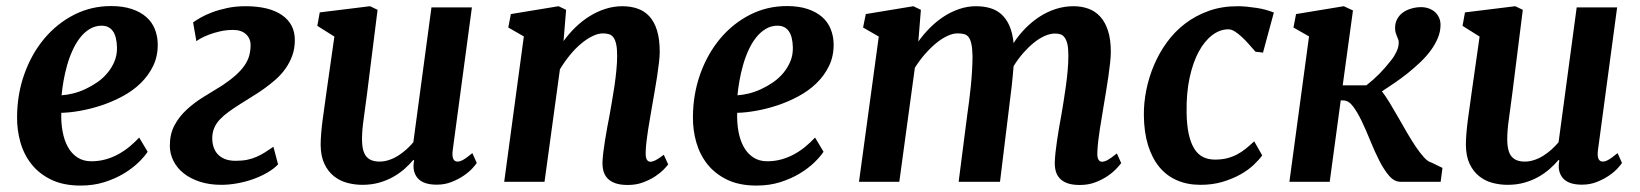

<svg xmlns="http://www.w3.org/2000/svg" viewBox="-20 -588 5303 621"><path d="M35.2 -210Q35.6 -284.2 59.1 -349.4Q82.5 -414.6 123.5 -463.4Q164.6 -512.2 219.7 -540.3Q274.9 -568.4 339.4 -568.4Q377.9 -568.4 406.2 -558.8Q434.6 -549.3 453.1 -533Q471.7 -516.6 480.7 -494.1Q489.7 -471.7 490.2 -445.8Q490.7 -406.7 475.6 -375.2Q460.4 -343.8 435.1 -319.1Q409.7 -294.4 376.5 -276.6Q343.3 -258.8 308.6 -247.3Q273.9 -235.8 239.7 -229.7Q205.6 -223.6 178.2 -223.1Q177.2 -191.4 182.4 -163.1Q187.5 -134.8 199.2 -113.3Q210.9 -91.8 230 -79.1Q249 -66.4 275.4 -66.4Q299.8 -66.4 321.5 -72.5Q343.3 -78.6 362.5 -89.1Q381.8 -99.6 398.7 -113.5Q415.5 -127.4 430.2 -143.1L457.5 -97.2Q447.3 -81.5 428 -62.7Q408.7 -43.9 381.1 -27.1Q353.5 -10.3 318.1 1Q282.7 12.2 240.7 12.2Q185.1 12.2 145.8 -6.8Q106.4 -25.9 81.8 -57.1Q57.1 -88.4 45.9 -128.2Q34.7 -168 35.2 -210ZM179.2 -279.8Q195.8 -280.8 215.8 -285.6Q235.8 -290.5 255.9 -299.8Q275.9 -309.1 294.7 -322Q313.5 -335 327.6 -352.1Q341.8 -369.1 350.3 -389.6Q358.9 -410.2 358.4 -434.6Q357.4 -470.7 344.7 -487.8Q332 -504.9 309.1 -504.9Q287.6 -504.9 270 -494.1Q252.4 -483.4 238.8 -465.8Q225.1 -448.2 214.6 -425Q204.1 -401.9 197 -376.7Q189.9 -351.6 185.5 -326.4Q181.2 -301.3 179.2 -279.8Z M529.3 -116.7Q529.3 -154.3 544.2 -182.4Q559.1 -210.4 583.3 -232.9Q607.4 -255.4 637.9 -274.2Q668.5 -293 700.2 -312.5Q725.6 -329.6 742.7 -345Q759.8 -360.4 770.5 -375.7Q781.2 -391.1 785.9 -407.5Q790.5 -423.8 790.5 -442.4Q790.5 -463.4 775.6 -477.3Q760.7 -491.2 733.9 -491.2Q711.9 -491.2 691.7 -486.6Q671.4 -481.9 655.5 -475.8Q639.6 -469.7 628.9 -463.6Q618.2 -457.5 615.2 -454.6L604.5 -515.6Q613.3 -522 628.9 -531Q644.5 -540 666 -548.1Q687.5 -556.2 714.6 -562Q741.7 -567.9 773.9 -567.9Q850.6 -567.9 892.1 -539.1Q933.6 -510.3 933.6 -458.5Q933.6 -430.7 925.3 -408Q917 -385.3 903.3 -366Q889.6 -346.7 871.6 -330.8Q853.5 -314.9 834 -301Q814.5 -287.1 794.7 -275.1Q774.9 -263.2 757.8 -252Q736.8 -238.8 720 -226.6Q703.1 -214.4 691.2 -201.7Q679.2 -189 672.9 -174.1Q666.5 -159.2 666.5 -140.6Q666.5 -126 670.7 -112.8Q674.8 -99.6 683.8 -89.6Q692.9 -79.6 707.3 -73.7Q721.7 -67.9 742.2 -67.9Q763.2 -67.9 779.8 -71.3Q796.4 -74.7 810.5 -81.1Q824.7 -87.4 837.4 -95.5Q850.1 -103.5 864.3 -113.3L879.4 -56.2Q865.2 -41.5 844 -29.3Q822.8 -17.1 797.9 -8.3Q772.9 0.5 746.6 5.1Q720.2 9.8 695.8 9.8Q657.7 9.8 626.7 -0.2Q595.7 -10.3 574.2 -27.3Q552.7 -44.4 541 -67.6Q529.3 -90.8 529.3 -116.7Z M1017.1 -119.1Q1017.1 -135.7 1018.8 -156.5Q1020.5 -177.2 1023.4 -199.7Q1026.4 -222.2 1029.8 -245.6Q1033.2 -269 1036.1 -291.5L1061.5 -469.7L1006.3 -504.4L1014.2 -547.9L1176.8 -567.9L1201.2 -556.2L1167.5 -287.6Q1162.1 -243.7 1156.5 -205.3Q1150.9 -167 1150.9 -138.7Q1150.9 -117.7 1154.5 -103.5Q1158.2 -89.4 1165.5 -81.1Q1172.9 -72.8 1183.3 -69.1Q1193.8 -65.4 1207.5 -65.4Q1223.1 -65.4 1238.5 -70.6Q1253.9 -75.7 1267.8 -84.5Q1281.7 -93.3 1294.2 -104.5Q1306.6 -115.7 1316.9 -127.9L1375.5 -564H1506.3L1444.3 -102.5Q1439.5 -65.4 1460 -65.4Q1463.9 -65.4 1468 -66.7Q1472.2 -67.9 1477.5 -70.8Q1482.9 -73.7 1490.2 -79.1Q1497.6 -84.5 1507.8 -92.8L1522 -61Q1518.6 -55.2 1507.8 -43.5Q1497.1 -31.7 1480 -20Q1462.9 -8.3 1440.7 0.5Q1418.5 9.3 1392.6 9.3Q1348.6 9.3 1330.6 -12.2Q1312.5 -33.7 1319.3 -68.4L1317.4 -71.3Q1304.7 -56.2 1288.3 -41.7Q1272 -27.3 1251.7 -15.9Q1231.4 -4.4 1206.5 2.7Q1181.6 9.8 1151.9 9.8Q1127 9.8 1103 3.4Q1079.1 -2.9 1060.1 -18.1Q1041 -33.2 1029.3 -57.9Q1017.6 -82.5 1017.1 -119.1Z M1674.3 -470.2 1624 -499 1632.3 -542.5 1786.6 -567.9 1811 -556.2 1802.7 -455.1Q1820.3 -479.5 1841.8 -500.2Q1863.3 -521 1887.5 -535.9Q1911.6 -550.8 1938.2 -559.3Q1964.8 -567.9 1992.7 -567.9Q2019.5 -567.9 2041.7 -560.3Q2064 -552.7 2080.1 -535.4Q2096.2 -518.1 2105 -489.7Q2113.8 -461.4 2113.8 -420.4Q2113.8 -406.2 2111.3 -385Q2108.9 -363.8 2105.2 -339.8Q2101.6 -315.9 2097.2 -291.5Q2092.8 -267.1 2089.4 -246.6Q2086.4 -228 2082.8 -208Q2079.1 -188 2076.2 -168.5Q2073.2 -148.9 2071 -130.6Q2068.8 -112.3 2068.4 -96.2Q2067.9 -78.6 2072 -71.8Q2076.2 -64.9 2083.5 -64.9Q2090.8 -64.9 2100.1 -69.6Q2109.4 -74.2 2127 -87.4L2141.1 -56.2Q2137.7 -51.3 2127.2 -40.3Q2116.7 -29.3 2099.9 -18.1Q2083 -6.8 2060.5 1.7Q2038.1 10.3 2010.7 10.3Q1985.8 10.3 1969.7 4.4Q1953.6 -1.5 1944.3 -11.7Q1935.1 -22 1931.6 -35.6Q1928.2 -49.3 1928.7 -64.9Q1929.2 -78.1 1931.4 -95.9Q1933.6 -113.8 1936.8 -133.5Q1939.9 -153.3 1943.8 -174.6Q1947.8 -195.8 1951.7 -216.3Q1955.1 -236.8 1959.5 -261Q1963.9 -285.2 1967.5 -310.5Q1971.2 -335.9 1973.6 -361.1Q1976.1 -386.2 1976.1 -408.2Q1976.1 -431.2 1972.9 -445.3Q1969.7 -459.5 1964.1 -467Q1958.5 -474.6 1950 -477.3Q1941.4 -480 1930.2 -480Q1914.1 -480 1895.8 -470.9Q1877.4 -461.9 1858.9 -446.3Q1840.3 -430.7 1823 -409.4Q1805.7 -388.2 1791 -363.8L1741.2 0H1610.8Z M2221.2 -210Q2221.7 -284.2 2245.1 -349.4Q2268.6 -414.6 2309.6 -463.4Q2350.6 -512.2 2405.8 -540.3Q2460.9 -568.4 2525.4 -568.4Q2564 -568.4 2592.3 -558.8Q2620.6 -549.3 2639.2 -533Q2657.7 -516.6 2666.7 -494.1Q2675.8 -471.7 2676.3 -445.8Q2676.8 -406.7 2661.6 -375.2Q2646.5 -343.8 2621.1 -319.1Q2595.7 -294.4 2562.5 -276.6Q2529.3 -258.8 2494.6 -247.3Q2460 -235.8 2425.8 -229.7Q2391.6 -223.6 2364.3 -223.1Q2363.3 -191.4 2368.4 -163.1Q2373.5 -134.8 2385.3 -113.3Q2397 -91.8 2416 -79.1Q2435.1 -66.4 2461.4 -66.4Q2485.8 -66.4 2507.6 -72.5Q2529.3 -78.6 2548.6 -89.1Q2567.9 -99.6 2584.7 -113.5Q2601.6 -127.4 2616.2 -143.1L2643.6 -97.2Q2633.3 -81.5 2614 -62.7Q2594.7 -43.9 2567.1 -27.1Q2539.6 -10.3 2504.2 1Q2468.8 12.2 2426.8 12.2Q2371.1 12.2 2331.8 -6.8Q2292.5 -25.9 2267.8 -57.1Q2243.2 -88.4 2231.9 -128.2Q2220.7 -168 2221.2 -210ZM2365.2 -279.8Q2381.8 -280.8 2401.9 -285.6Q2421.9 -290.5 2441.9 -299.8Q2461.9 -309.1 2480.7 -322Q2499.5 -335 2513.7 -352.1Q2527.8 -369.1 2536.4 -389.6Q2544.9 -410.2 2544.4 -434.6Q2543.5 -470.7 2530.8 -487.8Q2518.1 -504.9 2495.1 -504.9Q2473.6 -504.9 2456.1 -494.1Q2438.5 -483.4 2424.8 -465.8Q2411.1 -448.2 2400.6 -425Q2390.1 -401.9 2383.1 -376.7Q2376 -351.6 2371.6 -326.4Q2367.2 -301.3 2365.2 -279.8Z M2822.3 -469.7 2771.5 -499 2780.3 -542.5 2934.1 -567.9 2958.5 -556.2 2950.2 -453.6Q2967.3 -477.5 2988.3 -498.5Q3009.3 -519.5 3033.2 -534.9Q3057.1 -550.3 3083.3 -559.1Q3109.4 -567.9 3136.7 -567.9Q3161.6 -567.9 3182.6 -561.8Q3203.6 -555.7 3219.2 -541.5Q3234.9 -527.3 3244.9 -504.6Q3254.9 -481.9 3258.3 -448.7Q3275.4 -475.1 3296.9 -496.8Q3318.4 -518.6 3343 -534.4Q3367.7 -550.3 3395.3 -559.1Q3422.9 -567.9 3452.1 -567.9Q3478.5 -567.9 3500.5 -559.8Q3522.5 -551.8 3538.6 -534.2Q3554.7 -516.6 3563.7 -488.5Q3572.8 -460.4 3572.8 -420.4Q3572.8 -406.2 3570.6 -385.3Q3568.4 -364.3 3564.9 -340.6Q3561.5 -316.9 3557.4 -292.2Q3553.2 -267.6 3549.8 -246.6Q3546.9 -227.5 3543.5 -208Q3540 -188.5 3537.1 -168.9Q3534.2 -149.4 3532 -131.1Q3529.8 -112.8 3529.3 -96.7Q3528.3 -79.1 3532.7 -72Q3537.1 -64.9 3543.9 -64.9Q3552.2 -64.9 3562.3 -70.3Q3572.3 -75.7 3592.3 -91.8L3606.4 -60.5Q3602.5 -55.2 3591.8 -43.5Q3581.1 -31.7 3564 -19.8Q3546.9 -7.8 3523.9 1.2Q3501 10.3 3472.7 10.3Q3447.8 10.3 3431.9 4.4Q3416 -1.5 3407 -11.7Q3397.9 -22 3394.5 -35.4Q3391.1 -48.8 3391.6 -64.5Q3392.1 -78.1 3394 -95.9Q3396 -113.8 3398.9 -133.8Q3401.9 -153.8 3405.5 -175.3Q3409.2 -196.8 3413.1 -217.8Q3416.5 -237.8 3420.4 -262Q3424.3 -286.1 3427.7 -311.3Q3431.2 -336.4 3433.3 -361.3Q3435.5 -386.2 3435.5 -408.2Q3435.5 -431.2 3432.4 -445.1Q3429.2 -459 3423.3 -466.8Q3417.5 -474.6 3409.7 -477.1Q3401.9 -479.5 3392.1 -479.5Q3376.5 -479.5 3358.9 -471.7Q3341.3 -463.9 3323.7 -449.7Q3306.2 -435.5 3289.3 -416.3Q3272.5 -397 3258.3 -374Q3255.9 -342.8 3252.2 -309.3Q3248.5 -275.9 3244.6 -246.6L3214.4 0H3080.6L3108.4 -216.3Q3111.3 -236.8 3114.5 -261Q3117.7 -285.2 3120.1 -310.3Q3122.6 -335.4 3124 -360.1Q3125.5 -384.8 3125.5 -406.7Q3125 -431.2 3121.8 -445.8Q3118.7 -460.4 3112.8 -468Q3106.9 -475.6 3097.9 -477.8Q3088.9 -480 3076.7 -480Q3061.5 -480 3043.5 -471.4Q3025.4 -462.9 3007.1 -447.8Q2988.8 -432.6 2971.2 -412.4Q2953.6 -392.1 2939 -368.7L2888.7 0H2758.3Z M3862.8 9.8Q3820.3 9.8 3786.6 -4.9Q3752.9 -19.5 3729.5 -48.1Q3706.1 -76.7 3693.1 -118.7Q3680.2 -160.6 3679.7 -215.3Q3679.2 -254.9 3687.5 -296.4Q3695.8 -337.9 3712.4 -377.2Q3729 -416.5 3754.2 -451.2Q3779.3 -485.8 3813.2 -511.7Q3847.2 -537.6 3889.4 -552.7Q3931.6 -567.9 3982.9 -567.9Q3997.1 -567.9 4012.7 -566.4Q4028.3 -564.9 4043.9 -562.5Q4059.6 -560.1 4074 -556.2Q4088.4 -552.2 4100.1 -547.4L4064.9 -417.5Q4064.5 -418 4060.8 -418.5Q4057.1 -418.9 4052.7 -419.4Q4048.3 -419.9 4044.7 -420.2Q4041 -420.4 4040.5 -420.9Q4031.2 -431.6 4020 -444.3Q4008.8 -457 3997.1 -468Q3985.4 -479 3974.1 -486.1Q3962.9 -493.2 3953.1 -493.2Q3925.8 -493.2 3900.9 -474.4Q3876 -455.6 3857.2 -420.9Q3838.4 -386.2 3827.6 -336.4Q3816.9 -286.6 3817.9 -224.6Q3818.4 -184.1 3824.7 -155Q3831.1 -126 3842.5 -107.4Q3854 -88.9 3870.8 -80.3Q3887.7 -71.8 3909.7 -71.8Q3930.7 -71.8 3947.8 -75.9Q3964.8 -80.1 3980 -87.9Q3995.1 -95.7 4008.8 -106.7Q4022.5 -117.7 4036.6 -130.9L4062.5 -85.4Q4052.7 -71.8 4035.4 -55.2Q4018.1 -38.6 3992.7 -24.2Q3967.3 -9.8 3934.8 0Q3902.3 9.8 3862.8 9.8Z M4213.9 -470.2 4163.6 -499 4171.9 -542.5 4326.2 -567.9 4356 -554.2 4322.8 -312H4399.4Q4422.9 -330.6 4441.7 -349.6Q4460.4 -368.7 4479.5 -393.1Q4489.7 -405.8 4496.8 -420.9Q4503.9 -436 4503.9 -449.2Q4504.4 -455.6 4502.4 -460.4Q4500.5 -465.3 4498.3 -470.5Q4496.1 -475.6 4494.1 -481.9Q4492.2 -488.3 4492.2 -498Q4492.2 -514.2 4499.3 -526.9Q4506.3 -539.6 4518.1 -547.9Q4529.8 -556.2 4545.2 -560.5Q4560.5 -564.9 4576.7 -564.9Q4588.9 -564.9 4600.3 -561Q4611.8 -557.1 4620.4 -549.8Q4628.9 -542.5 4634 -531.7Q4639.2 -521 4639.2 -507.3Q4639.2 -485.8 4630.4 -464.8Q4621.6 -443.8 4607.2 -424.3Q4592.8 -404.8 4573.5 -386.5Q4554.2 -368.2 4533.2 -351.3Q4512.2 -334.5 4490.5 -319.8Q4468.8 -305.2 4449.7 -292.5Q4460.9 -278.3 4474.1 -256.6Q4487.3 -234.9 4501.5 -210Q4515.6 -185.1 4530.3 -159.9Q4544.9 -134.8 4558.8 -114Q4572.8 -93.3 4585.7 -79.1Q4598.6 -64.9 4609.4 -62.5L4645.5 -44.9L4639.6 0H4509.8Q4489.7 0 4472.9 -19.5Q4456.1 -39.1 4441.2 -68.4Q4426.3 -97.7 4412.6 -131.6Q4398.9 -165.5 4385 -194.8Q4371.1 -224.1 4356.4 -243.7Q4341.8 -263.2 4324.7 -263.2H4316.4L4280.8 0H4150.4Z M4721.2 -119.1Q4721.2 -135.7 4722.9 -156.5Q4724.6 -177.2 4727.5 -199.7Q4730.5 -222.2 4733.9 -245.6Q4737.3 -269 4740.2 -291.5L4765.6 -469.7L4710.4 -504.4L4718.3 -547.9L4880.9 -567.9L4905.3 -556.2L4871.6 -287.6Q4866.2 -243.7 4860.6 -205.3Q4855 -167 4855 -138.7Q4855 -117.7 4858.6 -103.5Q4862.3 -89.4 4869.6 -81.1Q4877 -72.8 4887.5 -69.1Q4897.9 -65.4 4911.6 -65.4Q4927.2 -65.4 4942.6 -70.6Q4958 -75.7 4971.9 -84.5Q4985.8 -93.3 4998.3 -104.5Q5010.7 -115.7 5021 -127.9L5079.6 -564H5210.4L5148.4 -102.5Q5143.6 -65.4 5164.1 -65.4Q5168 -65.4 5172.1 -66.7Q5176.3 -67.9 5181.6 -70.8Q5187 -73.7 5194.3 -79.1Q5201.7 -84.5 5211.9 -92.8L5226.1 -61Q5222.7 -55.2 5211.9 -43.5Q5201.2 -31.7 5184.1 -20Q5167 -8.3 5144.8 0.5Q5122.6 9.3 5096.7 9.3Q5052.7 9.3 5034.7 -12.2Q5016.6 -33.7 5023.4 -68.4L5021.5 -71.3Q5008.8 -56.2 4992.4 -41.7Q4976.1 -27.3 4955.8 -15.9Q4935.5 -4.4 4910.6 2.7Q4885.7 9.8 4856 9.8Q4831.1 9.8 4807.1 3.4Q4783.2 -2.9 4764.2 -18.1Q4745.1 -33.2 4733.4 -57.9Q4721.7 -82.5 4721.2 -119.1Z"/></svg>

Font: Merriweather Bold
Style: Italic
Weight: 700
Italic angle: -7°
Designer: Eben Sorkin ( eben@eyebytes.com )
Foundry: Eben Sorkin ( eben@eyebytes.com )
Version: Version 1.5; ttfautohint (v0.97) -l 13 -r 13 -G 200 -x 24 -f